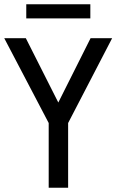

<svg xmlns="http://www.w3.org/2000/svg" viewBox="-21 -879 558 899"><path d="M504 -700 298 -303V0H207V-303L-1 -700H100L252 -399L403 -700ZM102 -859H402V-793H102Z"/></svg>

Font: Cabin Condensed
Style: Regular
Weight: 400
Width: 3
Designer: Pablo Impallari
Foundry: Pablo Impallari. http://www.impallari.com Igino Marini. http://www.ikern.com
Version: Version 2.200